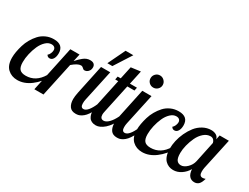

<svg xmlns="http://www.w3.org/2000/svg" viewBox="-67 -1284 2363 1824"><g transform="rotate(30 1114.5 -372.0)"><path d="M286.1 -347.2Q298.3 -355.5 307.1 -375.2Q315.9 -395 315.9 -412.1Q315.9 -430.2 304.2 -441.2Q292.5 -452.1 271 -452.1Q237.3 -452.1 207.5 -423.8Q177.7 -395.5 158.4 -352.3Q139.2 -309.1 128.2 -260.5Q117.2 -211.9 117.2 -168.9Q117.2 -116.2 137.2 -93Q157.2 -69.8 205.1 -69.8Q315.9 -69.8 380.9 -179.2H415Q372.6 -100.6 302.2 -47.4Q231.9 5.9 155.8 5.9Q92.3 5.9 50 -33.7Q7.8 -73.2 7.8 -154.8Q7.8 -184.6 13.9 -219.7Q20 -254.9 32 -294.9Q43.9 -335 65.2 -371.8Q86.4 -408.7 114 -438.7Q141.6 -468.8 181.2 -486.8Q220.7 -504.9 267.1 -504.9Q372.1 -504.9 372.1 -410.2Q372.1 -374 357.9 -350.1Q343.8 -326.2 318.8 -326.2Q296.9 -326.2 286.1 -347.2Z M447.8 -500H548.8L530.8 -418Q550.3 -439.5 561 -450.2Q571.8 -460.9 590.1 -476.1Q608.4 -491.2 626.7 -498Q645 -504.9 664.6 -504.9Q693.4 -504.9 707 -492.2Q720.7 -479.5 720.7 -458Q720.7 -434.6 709.5 -418.9Q698.2 -403.3 686 -398.2Q673.8 -393.1 662.6 -393.1Q651.9 -393.1 639.9 -405.5Q627.9 -418 612.8 -418Q577.6 -418 521 -369.1L441.9 0H341.8Z M784.7 -500H885.7L812.5 -160.2Q807.6 -139.6 807.6 -115.2Q807.6 -69.8 838.9 -69.8Q862.8 -69.8 887.2 -98.6Q911.6 -127.4 933.6 -179.2H970.7Q952.1 -131.3 931.9 -96.2Q911.6 -61 894.3 -41.7Q877 -22.5 858.2 -11.2Q839.4 0 825.9 2.9Q812.5 5.9 796.9 5.9Q749.5 5.9 728.5 -24.7Q707.5 -55.2 707.5 -105Q707.5 -133.8 716.8 -179.2ZM818.8 -561 909.7 -750H994.6L873.5 -561Z M960.4 -464.8 967.3 -500H1000.5L1030.3 -638.2L1134.3 -651.9L1101.6 -500H1178.7L1171.4 -464.8H1093.3L1028.3 -160.2Q1027.8 -157.2 1025.9 -148.2Q1023.9 -139.2 1022.7 -131.6Q1021.5 -124 1021.5 -117.2Q1021.5 -69.8 1059.6 -69.8Q1086.4 -69.8 1115.5 -98.9Q1144.5 -127.9 1169.4 -179.2H1206.5Q1159.2 -78.6 1110.1 -36.4Q1061 5.9 1017.6 5.9Q990.7 5.9 971.7 -3.4Q952.6 -12.7 942.4 -29.1Q932.1 -45.4 927.7 -64.2Q923.3 -83 923.3 -106Q923.3 -131.8 932.6 -179.2L993.7 -464.8Z M1245.1 -644Q1245.1 -671.4 1264.4 -691.2Q1283.7 -710.9 1311.5 -710.9Q1338.9 -710.9 1358.6 -690.9Q1378.4 -670.9 1378.4 -644Q1378.4 -616.7 1358.6 -597.4Q1338.9 -578.1 1311.5 -578.1Q1283.7 -578.1 1264.4 -597.2Q1245.1 -616.2 1245.1 -644ZM1237.3 -500H1338.4L1265.1 -160.2Q1260.3 -139.6 1260.3 -115.2Q1260.3 -69.8 1291.5 -69.8Q1315.4 -69.8 1339.8 -98.6Q1364.3 -127.4 1386.2 -179.2H1423.3Q1404.8 -131.3 1384.5 -96.2Q1364.3 -61 1346.9 -41.7Q1329.6 -22.5 1310.8 -11.2Q1292 0 1278.6 2.9Q1265.1 5.9 1249.5 5.9Q1202.1 5.9 1181.2 -24.7Q1160.2 -55.2 1160.2 -105Q1160.2 -133.8 1169.4 -179.2Z M1655.3 -347.2Q1667.5 -355.5 1676.3 -375.2Q1685.1 -395 1685.1 -412.1Q1685.1 -430.2 1673.3 -441.2Q1661.6 -452.1 1640.1 -452.1Q1606.4 -452.1 1576.7 -423.8Q1546.9 -395.5 1527.6 -352.3Q1508.3 -309.1 1497.3 -260.5Q1486.3 -211.9 1486.3 -168.9Q1486.3 -116.2 1506.3 -93Q1526.4 -69.8 1574.2 -69.8Q1685.1 -69.8 1750 -179.2H1784.2Q1741.7 -100.6 1671.4 -47.4Q1601.1 5.9 1524.9 5.9Q1461.4 5.9 1419.2 -33.7Q1377 -73.2 1377 -154.8Q1377 -184.6 1383.1 -219.7Q1389.2 -254.9 1401.1 -294.9Q1413.1 -335 1434.3 -371.8Q1455.6 -408.7 1483.2 -438.7Q1510.7 -468.8 1550.3 -486.8Q1589.8 -504.9 1636.2 -504.9Q1741.2 -504.9 1741.2 -410.2Q1741.2 -374 1727.1 -350.1Q1712.9 -326.2 1688 -326.2Q1666 -326.2 1655.3 -347.2Z M2085.9 -500H2187L2113.8 -160.2Q2109.9 -140.1 2109.9 -117.2Q2109.9 -69.8 2145 -69.8Q2159.7 -69.8 2176.8 -76.2Q2165 -31.2 2146 -12.7Q2127 5.9 2098.1 5.9Q2063.5 5.9 2042.5 -18.1Q2021.5 -42 2018.1 -91.8Q1994.1 -49.3 1953.1 -21.7Q1912.1 5.9 1865.7 5.9Q1840.3 5.9 1818.1 -2.9Q1795.9 -11.7 1777.6 -30Q1759.3 -48.3 1748.5 -80.3Q1737.8 -112.3 1737.8 -154.8Q1737.8 -196.3 1748 -242.9Q1758.3 -289.6 1780 -336.2Q1801.8 -382.8 1831.3 -420.4Q1860.8 -458 1903.3 -481.4Q1945.8 -504.9 1994.1 -504.9Q2022.5 -504.9 2045.7 -492.7Q2068.8 -480.5 2075.7 -452.1ZM1907.7 -69.8Q1940.4 -69.8 1974.4 -102.3Q2008.3 -134.8 2018.1 -179.2L2065.9 -405.8Q2062.5 -424.3 2049.8 -437.3Q2037.1 -450.2 2016.1 -450.2Q1977.1 -450.2 1943.4 -420.7Q1909.7 -391.1 1888.9 -346.9Q1868.2 -302.7 1856.4 -255.4Q1844.7 -208 1844.7 -168.9Q1844.7 -114.7 1860.8 -92.3Q1877 -69.8 1907.7 -69.8Z"/></g></svg>

Font: Lobster Two
Style: Italic
Weight: 400
Designer: Pablo Impallari
Foundry: Pablo Impallari. www.impallari.com
Version: Version 1.006